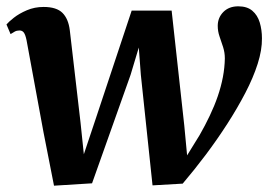

<svg xmlns="http://www.w3.org/2000/svg" viewBox="-24 -578 852 608"><path d="M147 10 113.5 -160.5 60 -451Q56.5 -468 51.5 -474.8Q46.5 -481.5 38 -481.5Q29 -481.5 22.8 -478Q16.5 -474.5 9.5 -470L-3.5 -500.5Q3 -508.5 19.8 -521.8Q36.5 -535 61 -545.5Q85.5 -556 114 -556Q155 -556 173.8 -537.2Q192.5 -518.5 197 -482.5L231 -190L241.5 -89.5L281 -207.5L393 -544.5H519.5L559.5 -181L568.5 -86L608 -150Q625.5 -180.5 640.2 -211.5Q655 -242.5 665.5 -273Q676 -303.5 681.8 -333.8Q687.5 -364 688 -393Q688 -411.5 682.5 -428.8Q677 -446 671.2 -462.5Q665.5 -479 665.5 -496Q665.5 -522 683.2 -540Q701 -558 730.5 -558Q758.5 -558 775 -544Q791.5 -530 798.5 -506.8Q805.5 -483.5 805.5 -456.5Q806 -420 792 -376Q778 -332 753 -284Q728 -236 696 -186.2Q664 -136.5 627.8 -88.2Q591.5 -40 554.5 3.5L459 9L422 -341L415.5 -427.5L389.5 -341L267.5 2.5Z"/></svg>

Font: Merriweather 48pt
Style: Bold Italic
Weight: 700
Italic angle: -7.8°
Version: Version 2.101